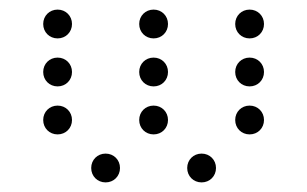

<svg xmlns="http://www.w3.org/2000/svg" viewBox="-20 -400 640 400"><path d="M100 -320C117 -320 130 -333 130 -350C130 -367 117 -380 100 -380C83 -380 70 -367 70 -350C70 -333 83 -320 100 -320ZM300 -320C317 -320 330 -333 330 -350C330 -367 317 -380 300 -380C283 -380 270 -367 270 -350C270 -333 283 -320 300 -320ZM500 -320C517 -320 530 -333 530 -350C530 -367 517 -380 500 -380C483 -380 470 -367 470 -350C470 -333 483 -320 500 -320ZM100 -220C117 -220 130 -233 130 -250C130 -267 117 -280 100 -280C83 -280 70 -267 70 -250C70 -233 83 -220 100 -220ZM300 -220C317 -220 330 -233 330 -250C330 -267 317 -280 300 -280C283 -280 270 -267 270 -250C270 -233 283 -220 300 -220ZM500 -220C517 -220 530 -233 530 -250C530 -267 517 -280 500 -280C483 -280 470 -267 470 -250C470 -233 483 -220 500 -220ZM100 -120C117 -120 130 -133 130 -150C130 -167 117 -180 100 -180C83 -180 70 -167 70 -150C70 -133 83 -120 100 -120ZM300 -120C317 -120 330 -133 330 -150C330 -167 317 -180 300 -180C283 -180 270 -167 270 -150C270 -133 283 -120 300 -120ZM500 -120C517 -120 530 -133 530 -150C530 -167 517 -180 500 -180C483 -180 470 -167 470 -150C470 -133 483 -120 500 -120ZM200 -20C217 -20 230 -33 230 -50C230 -67 217 -80 200 -80C183 -80 170 -67 170 -50C170 -33 183 -20 200 -20ZM400 -20C417 -20 430 -33 430 -50C430 -67 417 -80 400 -80C383 -80 370 -67 370 -50C370 -33 383 -20 400 -20Z"/></svg>

Font: TINY 5x3 60
Style: Regular
Weight: 150
Designer: Jack Halten Fahnestock
Foundry: Velvetyne Type Foundry
Version: Version 1.002;hotconv 1.0.109;makeotfexe 2.5.65596